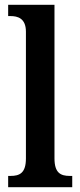

<svg xmlns="http://www.w3.org/2000/svg" viewBox="-20 -780 335 800"><path d="M14 0H281V-47H271C233 -47 207 -59 207 -120V-760H14V-713H24C52 -713 88 -705 88 -648V-120C88 -59 62 -47 24 -47H14Z"/></svg>

Font: Noto Serif Georgian Condensed SemiBold
Style: Regular
Weight: 600
Width: 3
Designer: Monotype Design Team, Akaki Razmadze
Foundry: Google LLC
Version: Version 2.003